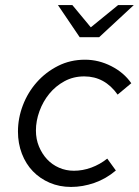

<svg xmlns="http://www.w3.org/2000/svg" viewBox="-20 -730 549 759"><path d="M51 0ZM272 -55Q307 -55 341 -67.5Q375 -80 404 -103Q412 -91 421 -79.5Q430 -68 438 -56Q399 -23 353 -7Q307 9 261 9Q215 9 176.5 -7.5Q138 -24 110 -53Q82 -82 66.5 -122.5Q51 -163 51 -210Q51 -263 70.5 -314Q90 -365 125.5 -405Q161 -445 209.5 -469.5Q258 -494 316 -494Q370 -494 420 -468.5Q470 -443 499 -401L445 -356Q394 -428 313 -428Q270 -428 235 -409Q200 -390 175 -359.5Q150 -329 136 -290.5Q122 -252 122 -214Q122 -180 134 -151Q146 -122 166 -100.5Q186 -79 213.5 -67Q241 -55 272 -55ZM266 -710 339 -622 447 -710H509L372 -583H295L209 -710Z"/></svg>

Font: Rosa Sans Light
Style: Italic
Weight: 300
Italic angle: -12°
Designer: Pentagram / MCKL
Foundry: Pentagram / MCKL
Version: Version 1.005;September 16, 2019;FontCreator 11.5.0.2425 64-